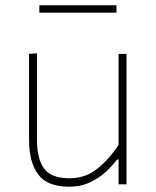

<svg xmlns="http://www.w3.org/2000/svg" viewBox="-20 -698 589 727"><path d="M242 9Q159.5 9 124.8 -37.2Q90 -83.5 90 -169V-494L120 -496V-169Q120 -97 146.8 -60Q173.5 -23 243 -23Q304 -23 349.8 -60.2Q395.5 -97.5 429 -150V-494H459V0H429V-94H423Q408 -73 382.5 -49Q357 -25 321.8 -8Q286.5 9 242 9ZM129 -650V-678H421V-650Z"/></svg>

Font: Heraclito Thin
Style: Regular
Weight: 100
Designer: Kostas Bartsokas (font) & Cristiano Sobral (main changes)
Foundry: Kostas Bartsokas (font) & Cristiano Sobral (main changes)
Version: Version 1.00;July 8, 2020;FontCreator 13.0.0.2655 64-bit